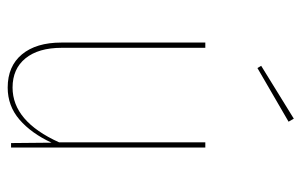

<svg xmlns="http://www.w3.org/2000/svg" viewBox="-166 -628 803 512"><g transform="rotate(90 236.0 -372.5)"><path d="M374 0H362L361 -108Q336 -54 299.5 -22.5Q263 9 214 9Q157 9 125.5 -29Q94 -67 94 -134V-518H108V-135Q108 -73 136 -38.5Q164 -4 214 -4Q304 -4 360 -128V-518H374ZM305 -740 162 -657 156 -667 297 -754Z"/></g></svg>

Font: Fira Sans Compressed Hair
Style: Regular
Weight: 100
Width: 1
Designer: bBox Type GmbH & Carrois Corporate GbR & Edenspiekermann AG
Foundry: bBox Type GmbH & Carrois Corporate GbR & Edenspiekermann AG
Version: Version 4.301